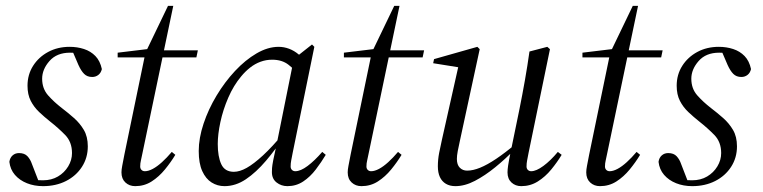

<svg xmlns="http://www.w3.org/2000/svg" viewBox="-20 -624 2606 656"><path d="M127 12Q97 12 72 2Q47 -8 31 -26.5Q15 -45 12 -71Q14 -85 23 -93Q32 -101 45 -101Q64 -101 74 -90Q84 -79 89 -64L113 -2L66 -16Q81 -12 93.5 -10Q106 -8 127 -8Q156 -8 178 -21Q200 -34 213 -55.5Q226 -77 226 -101Q226 -139 202.5 -163Q179 -187 151 -209Q132 -224 114 -241Q96 -258 85 -279.5Q74 -301 74 -331Q74 -369 93 -399Q112 -429 144.5 -446.5Q177 -464 218 -464Q244 -464 267 -456.5Q290 -449 306 -432.5Q322 -416 328 -388Q325 -375 316 -368Q307 -361 295 -361Q278 -361 267.5 -371.5Q257 -382 248 -402L227 -451L260 -439Q252 -441 242.5 -442.5Q233 -444 219 -444Q174 -444 149 -415.5Q124 -387 124 -355Q124 -321 144.5 -298Q165 -275 191 -255Q212 -239 232.5 -221Q253 -203 266.5 -180Q280 -157 280 -124Q280 -85 260 -54Q240 -23 205.5 -5.5Q171 12 127 12Z M382 -428V-444L498 -458V-452H656L651 -428H493H490ZM442 12Q422 12 408.5 -0.5Q395 -13 395 -35Q395 -44 397.5 -57Q400 -70 405 -96L477 -444L554 -604H572L467 -102Q464 -86 461.5 -76Q459 -66 459 -55Q459 -48 463.5 -43.5Q468 -39 475 -39Q487 -39 502 -47Q517 -55 533.5 -70Q550 -85 567 -105L579 -95Q564 -70 543.5 -45Q523 -20 498 -4Q473 12 442 12Z M747 12Q723 12 703 -0.5Q683 -13 671 -39.5Q659 -66 659 -108Q659 -152 675.5 -201.5Q692 -251 720 -297.5Q748 -344 783 -381.5Q818 -419 856.5 -441.5Q895 -464 932 -464Q950 -464 967.5 -457.5Q985 -451 1000.5 -438Q1016 -425 1027 -407L1001 -368Q988 -385 966 -402.5Q944 -420 910 -420Q889 -420 870 -413Q851 -406 834.5 -393Q818 -380 804 -363Q778 -332 760 -290.5Q742 -249 733 -207Q724 -165 724 -132Q724 -89 736 -63Q748 -37 779 -37Q799 -37 823 -50.5Q847 -64 878.5 -93Q910 -122 949 -169L957 -164H955Q923 -115 889 -75Q855 -35 820 -11.5Q785 12 747 12ZM962 12Q941 12 925 -0.5Q909 -13 909 -36Q909 -42 909.5 -50Q910 -58 913.5 -76.5Q917 -95 925 -130L926 -135L984 -423L989 -427L1046 -472L1054 -464L980 -102Q977 -86 975 -76Q973 -66 973 -55Q973 -48 977.5 -43.5Q982 -39 989 -39Q1007 -39 1031 -57Q1055 -75 1081 -105L1093 -95Q1078 -70 1059 -45Q1040 -20 1016 -4Q992 12 962 12Z M1155 -428V-444L1271 -458V-452H1429L1424 -428H1266H1263ZM1215 12Q1195 12 1181.5 -0.5Q1168 -13 1168 -35Q1168 -44 1170.5 -57Q1173 -70 1178 -96L1250 -444L1327 -604H1345L1240 -102Q1237 -86 1234.5 -76Q1232 -66 1232 -55Q1232 -48 1236.5 -43.5Q1241 -39 1248 -39Q1260 -39 1275 -47Q1290 -55 1306.5 -70Q1323 -85 1340 -105L1352 -95Q1337 -70 1316.5 -45Q1296 -20 1271 -4Q1246 12 1215 12Z M1536 12Q1517 12 1503.5 4Q1490 -4 1483 -19Q1476 -34 1476 -56Q1476 -79 1480.5 -102Q1485 -125 1490 -147L1547 -401L1560 -392L1460 -408L1463 -422L1611 -464L1619 -456L1558 -174Q1555 -159 1551 -141.5Q1547 -124 1544 -108Q1541 -92 1541 -81Q1541 -61 1551 -51Q1561 -41 1576 -41Q1596 -41 1620.5 -51Q1645 -61 1675.5 -81.5Q1706 -102 1743 -133L1745 -114H1739Q1707 -81 1672 -52.5Q1637 -24 1602.5 -6Q1568 12 1536 12ZM1761 12Q1741 12 1727.5 -0.5Q1714 -13 1714 -35Q1714 -44 1716 -58Q1718 -72 1725 -107L1726 -111L1755 -252Q1765 -302 1773.5 -350Q1782 -398 1789 -448L1850 -464L1859 -456L1786 -102Q1783 -86 1781 -76Q1779 -66 1779 -55Q1779 -48 1783.5 -43.5Q1788 -39 1795 -39Q1812 -39 1836.5 -57Q1861 -75 1886 -105L1899 -95Q1884 -70 1863.5 -45Q1843 -20 1817.5 -4Q1792 12 1761 12Z M1970 -428V-444L2086 -458V-452H2244L2239 -428H2081H2078ZM2030 12Q2010 12 1996.5 -0.5Q1983 -13 1983 -35Q1983 -44 1985.5 -57Q1988 -70 1993 -96L2065 -444L2142 -604H2160L2055 -102Q2052 -86 2049.5 -76Q2047 -66 2047 -55Q2047 -48 2051.5 -43.5Q2056 -39 2063 -39Q2075 -39 2090 -47Q2105 -55 2121.5 -70Q2138 -85 2155 -105L2167 -95Q2152 -70 2131.5 -45Q2111 -20 2086 -4Q2061 12 2030 12Z M2345 12Q2315 12 2290 2Q2265 -8 2249 -26.5Q2233 -45 2230 -71Q2232 -85 2241 -93Q2250 -101 2263 -101Q2282 -101 2292 -90Q2302 -79 2307 -64L2331 -2L2284 -16Q2299 -12 2311.5 -10Q2324 -8 2345 -8Q2374 -8 2396 -21Q2418 -34 2431 -55.5Q2444 -77 2444 -101Q2444 -139 2420.5 -163Q2397 -187 2369 -209Q2350 -224 2332 -241Q2314 -258 2303 -279.5Q2292 -301 2292 -331Q2292 -369 2311 -399Q2330 -429 2362.5 -446.5Q2395 -464 2436 -464Q2462 -464 2485 -456.5Q2508 -449 2524 -432.5Q2540 -416 2546 -388Q2543 -375 2534 -368Q2525 -361 2513 -361Q2496 -361 2485.5 -371.5Q2475 -382 2466 -402L2445 -451L2478 -439Q2470 -441 2460.5 -442.5Q2451 -444 2437 -444Q2392 -444 2367 -415.5Q2342 -387 2342 -355Q2342 -321 2362.5 -298Q2383 -275 2409 -255Q2430 -239 2450.5 -221Q2471 -203 2484.5 -180Q2498 -157 2498 -124Q2498 -85 2478 -54Q2458 -23 2423.5 -5.5Q2389 12 2345 12Z"/></svg>

Font: Source Serif 4 60pt
Style: Italic
Weight: 400
Italic angle: -12°
Version: Version 4.004;hotconv 1.0.116;makeotfexe 2.5.65601